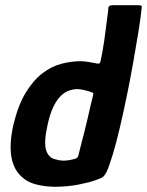

<svg xmlns="http://www.w3.org/2000/svg" viewBox="-20 -710 564 737"><path d="M31 -229Q49 -305 78 -353Q107 -401 142 -428Q177 -455 215 -465Q253 -475 289 -475Q304 -475 321 -472Q338 -469 349 -467Q355 -465 359.5 -466Q364 -467 366 -475Q370 -493 373.5 -513Q377 -533 380 -553.5Q383 -574 385.5 -594.5Q388 -615 390.5 -633.5Q393 -652 395 -667Q395 -684 399.5 -687Q404 -690 413 -690H509Q516 -690 520.5 -689Q525 -688 524 -681Q520 -640 511 -585.5Q502 -531 491 -468.5Q480 -406 467 -343Q454 -280 440.5 -222Q427 -164 413.5 -119Q400 -74 389 -50Q383 -38 376.5 -32Q370 -26 346 -18Q325 -10 281.5 -1.5Q238 7 188 7Q149 6 117 -2.5Q85 -11 65 -30Q33 -57 24 -106.5Q15 -156 31 -229ZM162 -228Q147 -159 158 -130.5Q169 -102 195 -98Q206 -94 219.5 -93.5Q233 -93 247 -95.5Q261 -98 273 -102Q276 -104 278 -106.5Q280 -109 281 -114Q286 -136 292.5 -160Q299 -184 305 -208Q311 -232 316.5 -256Q322 -280 327 -302Q332 -324 337 -343Q339 -350 337.5 -352.5Q336 -355 331 -356Q318 -361 302.5 -364.5Q287 -368 275 -368Q263 -368 247 -363Q231 -358 215.5 -344Q200 -330 186 -302.5Q172 -275 162 -228Z"/></svg>

Font: Glory
Style: Bold Italic
Weight: 700
Italic angle: -12°
Version: Version 1.011